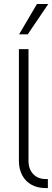

<svg xmlns="http://www.w3.org/2000/svg" viewBox="-20 -957 266 977"><path d="M212.9 -45.9H223.6V0H211.9Q171.4 0 140.6 -16.8Q109.9 -33.7 93 -65.2Q76.2 -96.7 76.2 -138.7V-707H125V-138.7Q125 -96.2 149.2 -71Q173.3 -45.9 212.9 -45.9ZM168 -936.5H225.6L121.1 -782.2H77.1Z"/></svg>

Font: Pretendard GOV ExtraLight
Style: Regular
Weight: 200
Designer: Base glyphs from Inter by Rasmus Andersson; Hangeul glyphs from Noto Sans CJK(Source Han Sans) by Jang Soo-young and Kan
Foundry: Kil Hyung-jin
Version: Version 1.309